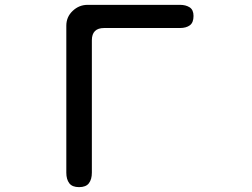

<svg xmlns="http://www.w3.org/2000/svg" viewBox="-20 -769 1040 793"><path d="M306.6 3.9Q278.3 3.9 266.1 -12.2Q253.9 -28.3 253.9 -55.7V-663.1Q253.9 -699.2 280.3 -724.1Q306.6 -749 341.8 -749H723.6Q747.1 -749 763.2 -738.8Q779.3 -728.5 779.3 -703.1Q779.3 -675.8 764.2 -664.6Q749 -653.3 723.6 -653.3H410.2Q359.4 -653.3 359.4 -602.5V-55.7Q359.4 -28.3 347.2 -12.2Q335 3.9 306.6 3.9Z"/></svg>

Font: Kosugi Maru
Style: Regular
Weight: 400
Designer: MOTOYA
Version: Version 4.002